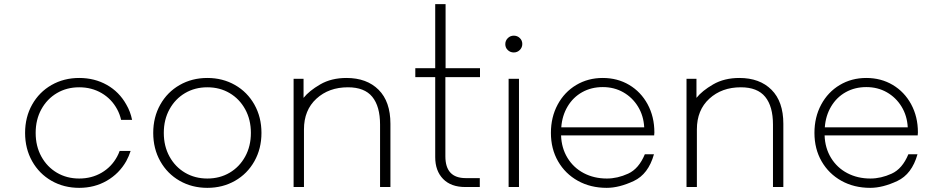

<svg xmlns="http://www.w3.org/2000/svg" viewBox="-20 -902 4496 926"><path d="M564 -324Q558 -351 545 -375Q518 -425 470 -453Q422 -481 362 -481Q302 -481 254.5 -453Q207 -425 179.5 -375Q152 -325 152 -261Q152 -197 179.5 -147Q207 -97 254.5 -69Q302 -41 362 -41Q422 -41 470 -69Q518 -97 545 -147Q552 -160 557 -174H610Q602 -149 589 -125Q555 -65 495.5 -30.5Q436 4 362 4Q288 4 228.5 -30Q169 -64 135 -124.5Q101 -185 101 -261Q101 -337 135 -397.5Q169 -458 228.5 -492Q288 -526 362 -526Q436 -526 495.5 -492.5Q555 -459 589 -398Q609 -364 617 -324Z M980 4Q906 4 846.5 -30Q787 -64 753 -124.5Q719 -185 719 -261Q719 -337 753 -397.5Q787 -458 846.5 -492Q906 -526 980 -526Q1054 -526 1113.5 -492Q1173 -458 1207 -397.5Q1241 -337 1241 -261Q1241 -185 1207 -124.5Q1173 -64 1113.5 -30Q1054 4 980 4ZM980 -41Q1040 -41 1087.5 -69Q1135 -97 1162.5 -147Q1190 -197 1190 -261Q1190 -325 1162.5 -375Q1135 -425 1087.5 -453Q1040 -481 980 -481Q920 -481 872.5 -453Q825 -425 797.5 -375Q770 -325 770 -261Q770 -197 797.5 -147Q825 -97 872.5 -69Q920 -41 980 -41Z M1651 -526Q1749 -526 1806 -469Q1863 -412 1863 -305V0H1813V-301Q1813 -389 1775.5 -435Q1738 -481 1658 -481Q1566 -481 1506 -426Q1446 -371 1446 -278V0H1396V-522H1444V-430Q1471 -464 1524.5 -495Q1578 -526 1651 -526Z M2226 -43H2294V0H2224Q2155 0 2117 -39Q2079 -78 2079 -144V-530H1983V-573H2079V-882H2129V-573H2295V-530H2128V-148Q2128 -43 2226 -43Z M2433 -522H2483V0H2433ZM2458 -649Q2441 -649 2429 -660.5Q2417 -672 2417 -689Q2417 -706 2429 -718Q2441 -730 2458 -730Q2475 -730 2487 -718.5Q2499 -707 2499 -690Q2499 -673 2487 -661Q2475 -649 2458 -649Z M3135 -249H2686Q2688 -188 2717 -140.5Q2746 -93 2795.5 -67Q2845 -41 2907 -41Q2958 -41 3009.5 -64.5Q3061 -88 3090 -158H3134Q3107 -62 3036.5 -29Q2966 4 2906 4Q2828 4 2767 -30Q2706 -64 2671.5 -124Q2637 -184 2637 -261Q2637 -337 2669.5 -397.5Q2702 -458 2759 -492Q2816 -526 2887 -526Q2958 -526 3014.5 -492.5Q3071 -459 3103.5 -399Q3136 -339 3136 -263ZM2887 -482Q2832 -482 2788 -457.5Q2744 -433 2717.5 -388.5Q2691 -344 2687 -288H3087Q3084 -344 3057 -388Q3030 -432 2986 -457Q2942 -482 2887 -482Z M3546 -526Q3644 -526 3701 -469Q3758 -412 3758 -305V0H3708V-301Q3708 -389 3670.5 -435Q3633 -481 3553 -481Q3461 -481 3401 -426Q3341 -371 3341 -278V0H3291V-522H3339V-430Q3366 -464 3419.5 -495Q3473 -526 3546 -526Z M4406 -249H3957Q3959 -188 3988 -140.5Q4017 -93 4066.5 -67Q4116 -41 4178 -41Q4229 -41 4280.5 -64.5Q4332 -88 4361 -158H4405Q4378 -62 4307.5 -29Q4237 4 4177 4Q4099 4 4038 -30Q3977 -64 3942.5 -124Q3908 -184 3908 -261Q3908 -337 3940.5 -397.5Q3973 -458 4030 -492Q4087 -526 4158 -526Q4229 -526 4285.5 -492.5Q4342 -459 4374.5 -399Q4407 -339 4407 -263ZM4158 -482Q4103 -482 4059 -457.5Q4015 -433 3988.5 -388.5Q3962 -344 3958 -288H4358Q4355 -344 4328 -388Q4301 -432 4257 -457Q4213 -482 4158 -482Z"/></svg>

Font: Hilab Light
Style: Regular
Weight: 300
Designer: Cristianderson Lima
Foundry: Cristianderson
Version: Version 1.0